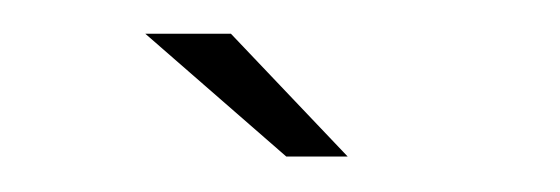

<svg xmlns="http://www.w3.org/2000/svg" viewBox="-20 -700 324 111"><path d="M145.5 -609.5H181L113.5 -680.5H64Z"/></svg>

Font: Anybody UltraCondensed Thin Light
Style: Regular
Weight: 300
Version: Version 1.111